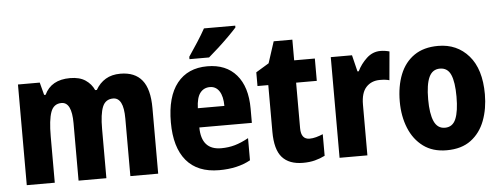

<svg xmlns="http://www.w3.org/2000/svg" viewBox="-50 -900 2724 1045"><g transform="rotate(-5 1311.5 -378.0)"><path d="M618 -560Q697 -560 736.5 -511Q776 -462 776 -359V0H624V-314Q624 -373 609.5 -401Q595 -429 567 -429Q525 -429 509 -389.5Q493 -350 493 -269V0H341V-314Q341 -429 285 -429Q242 -429 226.5 -385.5Q211 -342 211 -253V0H58V-550H177L195 -481H203Q240 -560 343 -560Q395 -560 427 -538.5Q459 -517 474 -483H483Q504 -520 537.5 -540Q571 -560 618 -560Z M1093 -559Q1195 -559 1251.5 -493.5Q1308 -428 1308 -309V-231H1021Q1022 -108 1130 -108Q1170 -108 1205 -118Q1240 -128 1280 -150V-29Q1210 10 1109 10Q991 10 930 -62.5Q869 -135 869 -272Q869 -412 927.5 -485.5Q986 -559 1093 -559ZM1097 -445Q1064 -445 1044 -419.5Q1024 -394 1022 -336H1167Q1167 -388 1148.5 -416.5Q1130 -445 1097 -445ZM1264 -756Q1248 -738 1220.5 -710.5Q1193 -683 1162.5 -655Q1132 -627 1107 -606H1000V-619Q1025 -656 1050 -694.5Q1075 -733 1093 -766H1264Z M1614 -118Q1631 -118 1649.5 -123Q1668 -128 1687 -136V-18Q1661 -5 1632 2.5Q1603 10 1567 10Q1491 10 1453 -33Q1415 -76 1415 -173V-428H1356V-503L1427 -546L1465 -663H1567V-550H1680V-428H1567V-179Q1567 -118 1614 -118Z M2039 -560Q2063 -560 2088 -553L2074 -397Q2064 -400 2051.5 -401.5Q2039 -403 2022 -403Q1976 -403 1947.5 -372.5Q1919 -342 1919 -277V0H1767V-550H1883L1905 -460H1912Q1930 -498 1963 -529Q1996 -560 2039 -560Z M2585 -276Q2585 -197 2560.5 -132Q2536 -67 2484.5 -28.5Q2433 10 2352 10Q2276 10 2224.5 -28Q2173 -66 2146.5 -131Q2120 -196 2120 -276Q2120 -360 2145.5 -424Q2171 -488 2223 -524Q2275 -560 2354 -560Q2457 -560 2521 -486.5Q2585 -413 2585 -276ZM2275 -275Q2275 -196 2293.5 -154.5Q2312 -113 2353 -113Q2395 -113 2412.5 -154.5Q2430 -196 2430 -276Q2430 -356 2412.5 -396Q2395 -436 2353 -436Q2312 -436 2293.5 -396Q2275 -356 2275 -275Z"/></g></svg>

Font: Noto Sans Lao UI Cond ExtBd
Style: Regular
Weight: 800
Width: 3
Designer: Monotype Design Team
Foundry: Monotype Imaging Inc.
Version: Version 2.000; ttfautohint (v1.8.4.7-5d5b)